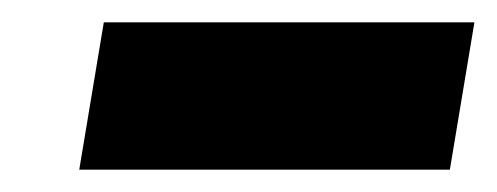

<svg xmlns="http://www.w3.org/2000/svg" viewBox="-20 -707 445 172"><path d="M51 -555 73 -687H405L383 -555Z"/></svg>

Font: Figtree ExtraBold
Style: Italic
Weight: 800
Italic angle: -9.5°
Foundry: Erik Kennedy
Version: Version 2.001;gftools[0.9.30]